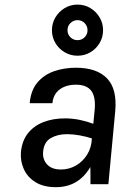

<svg xmlns="http://www.w3.org/2000/svg" viewBox="-20 -782 554 815"><path d="M217 12.5Q164.5 12.5 130.2 -9Q96 -30.5 80.8 -65Q65.5 -99.5 69 -138Q74 -185.5 99 -216.8Q124 -248 164.5 -263.8Q205 -279.5 255.5 -279.5Q287.5 -279.5 318 -273.2Q348.5 -267 376 -256.5L381.5 -311.5Q387.5 -369 368 -395.8Q348.5 -422.5 302 -422.5Q275 -422.5 253.5 -413.8Q232 -405 218.5 -387.8Q205 -370.5 202.5 -344H106Q111 -399 139 -432Q167 -465 210 -479.8Q253 -494.5 302.5 -494.5Q390.5 -494.5 434.2 -449.5Q478 -404.5 469 -308.5L440 0H364Q364 -18.5 364 -36.5Q364 -54.5 363.5 -73Q338.5 -30.5 302 -9Q265.5 12.5 217 12.5ZM238.5 -62.5Q272.5 -62.5 301.8 -79Q331 -95.5 349.8 -125.5Q368.5 -155.5 370 -194.5Q345.5 -202.5 317.5 -207.5Q289.5 -212.5 264.5 -212.5Q224.5 -212.5 195.5 -195.8Q166.5 -179 163 -138Q160 -106 179.8 -84.2Q199.5 -62.5 238.5 -62.5ZM309 -545.5Q279.5 -545.5 254.8 -560Q230 -574.5 215.2 -599.2Q200.5 -624 200.5 -654Q200.5 -683.5 215.2 -708.2Q230 -733 254.8 -747.8Q279.5 -762.5 309 -762.5Q339 -762.5 363.5 -747.8Q388 -733 402.8 -708.2Q417.5 -683.5 417.5 -654Q417.5 -624 402.8 -599.2Q388 -574.5 363.5 -560Q339 -545.5 309 -545.5ZM309 -611.5Q327 -611.5 339.2 -623.8Q351.5 -636 351.5 -653.5Q351.5 -671.5 339.2 -684Q327 -696.5 309 -696.5Q291.5 -696.5 279 -684Q266.5 -671.5 266.5 -654Q266.5 -636 279 -623.8Q291.5 -611.5 309 -611.5Z"/></svg>

Font: Karla Medium
Style: Italic
Weight: 500
Italic angle: -8°
Designer: Jonathan Pinhorn
Version: Version 2.001